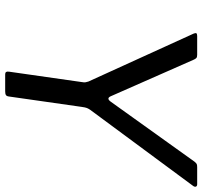

<svg xmlns="http://www.w3.org/2000/svg" viewBox="-40 -742 782 742"><g transform="rotate(90 351.0 -371.0)"><path d="M692 -742Q699 -742 701 -737.5Q703 -733 699 -727L404 -328Q400 -322 397.5 -316Q395 -310 393 -295L353 -15Q352 -6 347.5 -3Q343 0 333 0H269Q260 0 258 -4Q256 -8 257 -15L297 -295Q299 -306 298 -310.5Q297 -315 295 -322L110 -728Q107 -735 108.5 -738.5Q110 -742 119 -742H192Q201 -742 204.5 -738.5Q208 -735 211 -728L352 -408Q360 -390 373 -408L605 -732Q610 -738 613.5 -740Q617 -742 626 -742H692Z"/></g></svg>

Font: Libre Franklin
Style: Italic
Weight: 400
Italic angle: -8°
Designer: Pablo Impallari, Rodrigo Fuenzalida, Nhung Nguyen
Foundry: Impallari Type
Version: Version 3.000